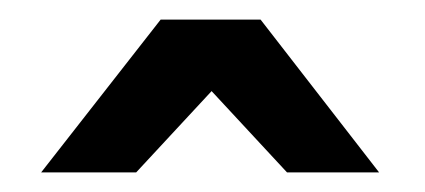

<svg xmlns="http://www.w3.org/2000/svg" viewBox="-20 -918 434 196"><path d="M273 -742 196 -825 119 -742H22L144 -898H246L367 -742Z"/></svg>

Font: Montserrat_am3
Style: Regular
Weight: 400
Designer: Julieta Ulanovsky
Foundry: Julieta Ulanovsky, Armenina letters added by Vahan Hovhannisyan
Version: Version 2.001